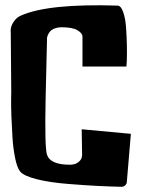

<svg xmlns="http://www.w3.org/2000/svg" viewBox="-20 -715 545 740"><path d="M297.9 -458.5V-574.2Q296.9 -587.9 277.8 -598.9Q258.8 -609.9 218.3 -609.9Q201.2 -609.9 189.2 -604.7Q177.2 -599.6 171.9 -592.5Q166.5 -585.4 163.8 -578.4Q161.1 -571.3 161.1 -566.4V-561L155.8 -333.5Q151.9 -147 161.1 -118.7Q173.8 -80.1 249.5 -80.1Q269.5 -80.1 281.2 -89.4Q293 -98.6 294.9 -107.9L296.4 -117.2L294.9 -216.8L484.4 -199.2L468.8 -13.7Q468.3 -5.9 462.2 -0.5Q456.1 4.9 448.2 4.9Q402.8 3.9 357.9 1.7Q313 -0.5 242.2 -6.1Q171.4 -11.7 121.1 -24.4Q70.8 -37.1 57.1 -54.7Q45.9 -68.8 38.3 -105.7Q30.8 -142.6 28.1 -184.8Q25.4 -227.1 23.9 -267.1Q22.5 -307.1 22.9 -334L23.4 -360.4L21.5 -589.8Q21.5 -590.8 21.2 -593Q21 -595.2 21 -596.2Q21 -614.3 33 -631.6Q44.9 -648.9 61.5 -655.3Q166.5 -701.7 433.1 -693.4Q446.3 -692.9 454.8 -668.5Q463.4 -644 465.8 -609.6Q468.3 -575.2 469 -541Q469.7 -506.8 468.8 -482.4L467.3 -458.5Z"/></svg>

Font: Some Time Later
Style: Regular
Weight: 400
Version: Version 003.300